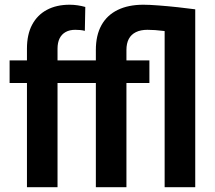

<svg xmlns="http://www.w3.org/2000/svg" viewBox="-20 -780 897 800"><path d="M219.7 0H92.3V-577.1Q92.3 -636.7 114 -677.2Q135.7 -717.8 175.5 -739Q215.3 -760.3 270 -760.3Q287.6 -760.3 303.7 -757.8Q319.8 -755.4 335.4 -751L333.5 -651.4Q325.2 -653.8 314.9 -654.8Q304.7 -655.8 293.5 -655.8Q270 -655.8 253.4 -646.5Q236.8 -637.2 228.3 -619.9Q219.7 -602.5 219.7 -577.1ZM313.5 -528.3V-434.1H20V-528.3ZM506.8 0H379.4V-571.8Q379.4 -632.8 402.6 -674.8Q425.8 -716.8 470.2 -738.5Q514.6 -760.3 577.6 -760.3Q602.5 -760.3 640.9 -757.3Q679.2 -754.4 720.2 -750Q761.2 -745.6 793.5 -741.2L740.2 -638.7Q698.2 -646.5 661.6 -651.1Q625 -655.8 594.2 -655.8Q565.9 -655.8 546.1 -646Q526.4 -636.2 516.6 -617.7Q506.8 -599.1 506.8 -571.8ZM666 0V-741.2H793.5V0ZM602.5 -528.3V-434.1H306.6V-528.3Z"/></svg>

Font: Roboto SemiCondensed SemiBold
Style: Regular
Weight: 600
Width: 4
Designer: Christian Robertson
Foundry: Google
Version: Version 3.009; 2024